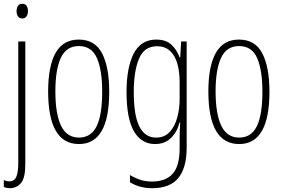

<svg xmlns="http://www.w3.org/2000/svg" viewBox="-24 -747 1482 1009"><path d="M63 -688Q63 -704 70 -715.5Q77 -727 93 -727Q110 -727 116.5 -715.5Q123 -704 123 -689Q123 -671 115 -660.5Q107 -650 93 -650Q78 -650 70.5 -661Q63 -672 63 -688ZM29 242Q18 242 9.5 240Q1 238 -4 235V199Q10 206 25 206Q51 206 61.5 182.5Q72 159 72 110V-529H109V116Q109 187 87 214Q65 241 29 242Z M550 -265Q550 10 391 10Q229 10 229 -267Q229 -400 268.5 -469.5Q308 -539 390 -539Q475 -539 512.5 -466.5Q550 -394 550 -265ZM267 -267Q267 -148 297 -86Q327 -24 391 -24Q454 -24 483.5 -83Q513 -142 513 -266Q513 -378 485.5 -441.5Q458 -505 390 -505Q325 -505 296 -443.5Q267 -382 267 -267Z M797 -539Q849 -539 878 -511Q907 -483 920 -445H923L928 -529H957V29Q957 134 913.5 188Q870 242 775 242Q710 242 659 211V173Q688 190 715 198.5Q742 207 775 207Q847 207 883.5 166Q920 125 920 33V-8Q920 -30 920.5 -52Q921 -74 923 -104H920Q907 -54 874.5 -22Q842 10 791 10Q719 10 680 -57Q641 -124 641 -263Q641 -393 679 -466Q717 -539 797 -539ZM801 -504Q734 -504 706.5 -438.5Q679 -373 679 -263Q679 -140 708.5 -82Q738 -24 796 -24Q841 -24 868 -53.5Q895 -83 907.5 -129.5Q920 -176 920 -226V-317Q920 -370 908 -412.5Q896 -455 869.5 -479.5Q843 -504 801 -504Z M1392 -265Q1392 10 1233 10Q1071 10 1071 -267Q1071 -400 1110.5 -469.5Q1150 -539 1232 -539Q1317 -539 1354.5 -466.5Q1392 -394 1392 -265ZM1109 -267Q1109 -148 1139 -86Q1169 -24 1233 -24Q1296 -24 1325.5 -83Q1355 -142 1355 -266Q1355 -378 1327.5 -441.5Q1300 -505 1232 -505Q1167 -505 1138 -443.5Q1109 -382 1109 -267Z"/></svg>

Font: Noto Sans Devanagari ExtraCondensed ExtraLight
Style: Regular
Weight: 200
Width: 2
Designer: Jelle Bosma - Monotype Design Team
Foundry: Monotype Imaging Inc.
Version: Version 2.004; ttfautohint (v1.8.4.7-5d5b)